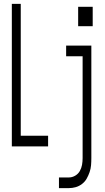

<svg xmlns="http://www.w3.org/2000/svg" viewBox="-20 -755 540 990"><path d="M41 0V-735H87V-55H228V0ZM383 -620V-720H458V-620ZM284 215V160H335Q352 160 367.5 151Q383 142 391.5 127Q400 112 403 95Q406 78 406 60V-465H321V-520H451V60Q451 79 449.5 97Q448 115 442 132.5Q436 150 427 166Q418 182 403 193.5Q388 205 370.5 210Q353 215 335 215Z"/></svg>

Font: Iosevka SS04 Light
Style: Regular
Weight: 300
Monospace: yes
Designer: Belleve Invis
Foundry: Belleve Invis
Version: Version 19.0.0; ttfautohint (v1.8.4)